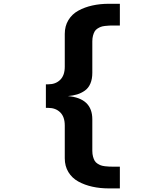

<svg xmlns="http://www.w3.org/2000/svg" viewBox="-20 -838 890 1042"><path d="M242.5 -252.5H229V-380.5H242.5Q282 -380.5 306.8 -404.8Q331.5 -429 331.5 -476V-654Q331.5 -696.5 351.2 -729Q371 -761.5 405.2 -780.2Q439.5 -799 481.2 -808.2Q523 -817.5 571 -817.5H630.5V-699.5H600.5Q584 -699.5 574 -699.2Q564 -699 549.8 -697.2Q535.5 -695.5 527 -692.2Q518.5 -689 508.8 -682.8Q499 -676.5 493.8 -667.5Q488.5 -658.5 484.8 -644.8Q481 -631 481 -613.5V-442.5Q481 -409 470.5 -384.5Q460 -360 440.5 -346.2Q421 -332.5 399 -325.8Q377 -319 348.5 -316.5Q481 -305 481 -190.5V-19.5Q481 -2 484.8 11.8Q488.5 25.5 493.8 34.5Q499 43.5 508.8 49.8Q518.5 56 527 59.2Q535.5 62.5 549.8 64.2Q564 66 574 66.2Q584 66.5 600.5 66.5H630.5V184.5H571Q523 184.5 481.2 175.2Q439.5 166 405.2 147.2Q371 128.5 351.2 96Q331.5 63.5 331.5 21V-157Q331.5 -204 306.8 -228.2Q282 -252.5 242.5 -252.5Z"/></svg>

Font: League Mono Wide
Style: Bold
Weight: 700
Width: 8
Designer: Tyler Finck
Foundry: The League of Moveable Type / Tyler Finck
Version: Version 2.210